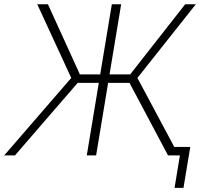

<svg xmlns="http://www.w3.org/2000/svg" viewBox="-47 -748 962 924"><path d="M536.1 -727.5 415.5 0H370.6L491.2 -727.5ZM-26.9 0 295.9 -373 132.3 -727.5H183.6L337.4 -390.1H579.6L844.2 -727.5H895.5L614.3 -373L813.5 0H761.7L576.2 -349.1H326.7L24.9 0ZM793 156.2 818.8 0H771.5L778.3 -41H868.7L835.9 156.2Z"/></svg>

Font: Inter 28pt ExtraLight
Style: Italic
Weight: 250
Italic angle: -9.3988°
Designer: Rasmus Andersson
Foundry: rsms
Version: Version 4.001;git-66647c0bb